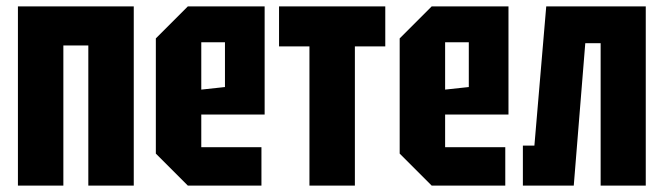

<svg xmlns="http://www.w3.org/2000/svg" viewBox="-20 -580 2074 600"><path d="M36 0V-560H398V0H256V-438H178V0Z M467 -100V-460L567 -560H807V-222H609V-120H797V0H567ZM609 -300 683 -308V-448H609Z M1089 0V-435H1184V-560H852V-435H947V0Z M1229 -100V-460L1329 -560H1569V-222H1371V-120H1559V0H1329ZM1371 -300 1445 -308V-448H1371Z M1998 -560V0H1857V-445H1809L1773 0H1614V-125H1650L1687 -560Z"/></svg>

Font: Tektur Condensed SemiBold
Style: Regular
Weight: 600
Width: 3
Designer: Adam Jagosz
Foundry: Adam Jagosz
Version: Version 1.005;gftools[0.9.30]